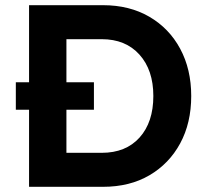

<svg xmlns="http://www.w3.org/2000/svg" viewBox="-20 -720 802 740"><path d="M92 0V-297H41V-403H92V-700H377Q479 -700 555.5 -655.5Q632 -611 674.5 -532Q717 -453 717 -350Q717 -246 674.5 -167.5Q632 -89 556 -44.5Q480 0 377 0ZM342 -297H236V-131H372Q465 -131 518 -190Q571 -249 571 -350Q571 -450 517.5 -509.5Q464 -569 372 -569H236V-403H342Z"/></svg>

Font: Lexend SemiBold
Style: Regular
Weight: 600
Designer: Bonnie Shaver-Troup, Thomas Jockin
Foundry: Lexend
Version: Version 1.005; ttfautohint (v1.8.3)